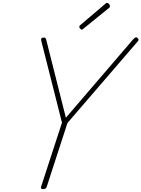

<svg xmlns="http://www.w3.org/2000/svg" viewBox="-20 -1295 979 1329"><path d="M278 14Q260 14 264 -1L409 -446L266 -1011Q262 -1025 267.5 -1030Q273 -1035 280 -1035Q291 -1035 294.5 -1031.5Q298 -1028 300 -1020L436 -480L901 -1022Q913 -1034 919 -1036.5Q925 -1039 933 -1031Q938 -1026 939 -1021Q940 -1016 933 -1008L447 -444L303 -1Q298 14 278 14ZM547 -1090Q541 -1090 535 -1096.5Q529 -1103 529 -1109Q529 -1111 529.5 -1113.5Q530 -1116 532 -1118L707 -1267Q711 -1270 713.5 -1272.5Q716 -1275 720 -1275Q725 -1275 730 -1271.5Q735 -1268 738 -1262.5Q741 -1257 741 -1252Q741 -1249 740.5 -1247Q740 -1245 737 -1242L558 -1097Q554 -1094 552 -1092Q550 -1090 547 -1090Z"/></svg>

Font: Playwrite CO Thin
Style: Regular
Weight: 250
Version: Version 1.002